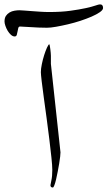

<svg xmlns="http://www.w3.org/2000/svg" viewBox="-131 -835 481 859"><path d="M139.6 -153.3Q139.6 -147.9 138.2 -134.3Q136.7 -120.6 133.8 -103.3Q130.9 -85.9 127.2 -66.9Q123.5 -47.9 119.9 -32.2Q116.2 -16.6 112.3 -6.3Q108.4 3.9 105.5 3.9Q94.7 3.9 94.7 -6.3Q94.7 -9.8 98.9 -28.1Q103 -46.4 103 -75.2Q103 -93.3 99.1 -130.1Q95.2 -167 89.6 -212.6Q84 -258.3 77.4 -307.4Q70.8 -356.4 64.9 -398.9Q59.1 -441.4 55.4 -472.4Q51.8 -503.4 51.8 -512.2Q51.8 -526.9 56.2 -548.1Q60.5 -569.3 66.7 -588.6Q72.8 -607.9 79.3 -622.1Q85.9 -636.2 89.4 -637.2Q90.8 -635.3 92 -628.9Q93.3 -622.6 94.2 -614.7Q95.2 -606.9 95.9 -598.9Q96.7 -590.8 96.7 -585.9V-549.3ZM330.1 -799.3Q330.1 -790.5 315.7 -780.5Q301.3 -770.5 278.8 -760.7Q256.3 -751 228.8 -741.9Q201.2 -732.9 173.1 -726.3Q145 -719.7 120.1 -715.3Q95.2 -710.9 79.1 -710.9Q62.5 -710.9 41.5 -711.7Q20.5 -712.4 2 -713.9Q-19.5 -715.3 -41.5 -716.3Q-47.4 -716.3 -49.3 -709.2Q-51.3 -702.1 -52.5 -694.1Q-53.7 -686 -55.9 -679Q-58.1 -671.9 -65.4 -671.9Q-73.7 -671.9 -82 -679.2Q-90.3 -686.5 -96.7 -697.3Q-103 -708 -106.9 -719.5Q-110.8 -731 -110.8 -738.8Q-110.8 -754.4 -104.5 -763.9Q-98.1 -773.4 -88.1 -779.3Q-78.1 -785.2 -66.2 -787.1Q-54.2 -789.1 -43.9 -789.1Q-36.1 -789.1 -22 -787.8Q-7.8 -786.6 9.8 -785.4Q27.3 -784.2 47.9 -782.7Q68.4 -781.2 88.4 -781.2Q144 -781.2 184.3 -786.9Q224.6 -792.5 252.4 -798.6Q280.3 -804.7 295.7 -810.1Q311 -815.4 316.4 -815.4Q330.1 -815.4 330.1 -799.3Z"/></svg>

Font: Accordance
Style: Italic
Weight: 400
Italic angle: -11°
Version: Version 1.2 (build January 31, 2020) Miklal Software Solutio